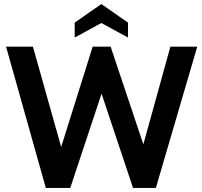

<svg xmlns="http://www.w3.org/2000/svg" viewBox="-20 -931 1003 951"><path d="M207 0 10 -700H143L283 -203L439 -700H528L690 -216L824 -700H957L752 0H639L483 -467L328 0ZM350 -745V-819L482 -911L614 -819V-745L482 -817Z"/></svg>

Font: Cabin Resolve
Style: Bold-Resolve
Weight: 700
Designer: Pablo Impallari
Foundry: Pablo Impallari. http://www.impallari.com Igino Marini. http://www.ikern.com
Version: Version 3.001